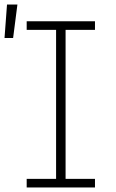

<svg xmlns="http://www.w3.org/2000/svg" viewBox="-44 -829 514 849"><path d="M74 0V-38H204V-697H74V-735H376V-697H246V-38H376V0ZM-24 -661 -13 -809H33L14 -661Z"/></svg>

Font: Iosevka Etoile Extralight
Style: Regular
Weight: 200
Designer: Belleve Invis
Foundry: Belleve Invis
Version: Version 22.1.2; ttfautohint (v1.8.4)